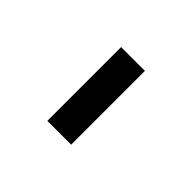

<svg xmlns="http://www.w3.org/2000/svg" viewBox="22 -530 519 519"><g transform="rotate(-45 281.5 -270.5)"><path d="M141 -225H423V-316H141Z"/></g></svg>

Font: Noto Sans Mono SemiCondensed Medium
Style: Regular
Weight: 500
Width: 4
Designer: Monotype Design Team
Foundry: Monotype Imaging Inc.
Version: Version 2.014